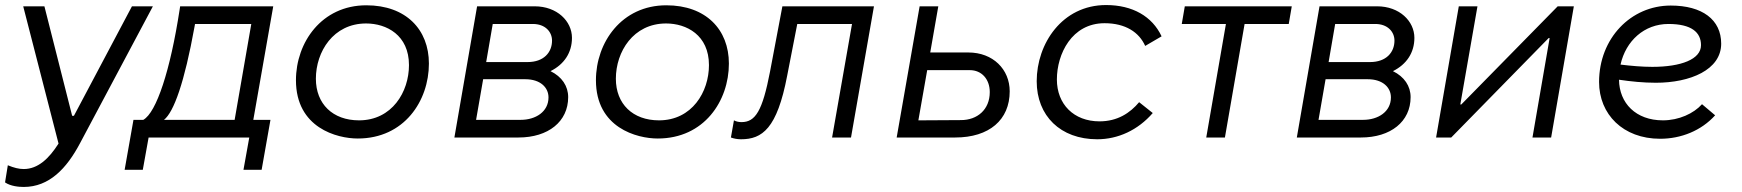

<svg xmlns="http://www.w3.org/2000/svg" viewBox="-38 -545 6904 761"><path d="M56 196C157 196 226 123 279 23L568 -520H485L255 -86H248L138 -520H54L194 24C156 84 112 125 56 125C37 125 17 120 -7 110L-18 178C4 193 36 196 56 196Z M456 128H528L551 0H950L927 128H999L1034 -70H966L1045 -520H676L674 -507C637 -266 582 -99 530 -70H491ZM612 -70C651 -101 693 -218 733 -439L735 -450H958L892 -70Z M1380 4C1564 4 1662 -145 1662 -293C1662 -428 1571 -524 1414 -524C1237 -524 1135 -377 1135 -227C1135 -38 1298 4 1380 4ZM1385 -68C1281 -68 1214 -133 1214 -233C1214 -340 1283 -452 1413 -452C1494 -452 1583 -406 1583 -287C1583 -181 1516 -68 1385 -68Z M1763 0H2017C2135 0 2214 -63 2214 -160C2214 -204 2189 -241 2144 -263C2198 -290 2229 -336 2229 -395C2229 -461 2170 -520 2081 -520H1853ZM1849 -70 1877 -231H2044C2104 -231 2136 -198 2136 -159C2136 -102 2085 -70 2026 -70ZM1889 -299 1915 -450H2074C2123 -450 2150 -419 2150 -384C2150 -338 2118 -299 2053 -299Z M2569 4C2753 4 2851 -145 2851 -293C2851 -428 2760 -524 2603 -524C2426 -524 2324 -377 2324 -227C2324 -38 2487 4 2569 4ZM2574 -68C2470 -68 2403 -133 2403 -233C2403 -340 2472 -452 2602 -452C2683 -452 2772 -406 2772 -287C2772 -181 2705 -68 2574 -68Z M2899 7C2983 7 3042 -35 3082 -245L3122 -450H3339L3260 0H3335L3426 -520H3063L3014 -261C2984 -105 2956 -61 2901 -61C2891 -61 2880 -63 2871 -68L2859 0C2870 4 2883 7 2899 7Z M3516 0H3748C3883 0 3964 -70 3964 -183C3964 -270 3898 -337 3800 -337H3649L3681 -520H3607ZM3602 -68 3637 -267H3806C3853 -267 3885 -231 3885 -180C3885 -110 3835 -69 3771 -69Z M4311 7C4393 7 4472 -29 4531 -97L4477 -140C4441 -97 4391 -64 4320 -64C4218 -64 4151 -132 4151 -230C4151 -331 4210 -453 4340 -453C4423 -453 4477 -417 4501 -363L4566 -401C4529 -480 4451 -525 4346 -525C4172 -525 4071 -372 4071 -223C4071 -86 4165 7 4311 7Z M4646 -450H4821L4743 0H4817L4895 -450H5070L5082 -520H4658Z M5102 0H5356C5474 0 5553 -63 5553 -160C5553 -204 5528 -241 5483 -263C5537 -290 5568 -336 5568 -395C5568 -461 5509 -520 5420 -520H5192ZM5188 -70 5216 -231H5383C5443 -231 5475 -198 5475 -159C5475 -102 5424 -70 5365 -70ZM5228 -299 5254 -450H5413C5462 -450 5489 -419 5489 -384C5489 -338 5457 -299 5392 -299Z M5654 0H5714L6100 -394H6104L6036 0H6110L6200 -520H6136L5754 -131H5750L5818 -520H5744Z M6542 5C6625 5 6705 -27 6760 -88L6708 -132C6675 -95 6616 -68 6553 -68C6446 -68 6380 -136 6379 -229C6426 -222 6476 -217 6525 -217C6661 -217 6784 -268 6784 -372C6784 -467 6709 -523 6584 -523C6426 -523 6300 -393 6300 -220C6300 -92 6395 5 6542 5ZM6385 -289C6406 -383 6479 -450 6575 -450C6666 -450 6704 -417 6704 -366C6704 -310 6625 -280 6511 -280C6470 -280 6426 -284 6385 -289Z"/></svg>

Font: Fixel Display
Style: Italic
Weight: 400
Italic angle: -10°
Designer: AlfaBravo + MacPaw
Foundry: Kyrylo Tkachov, Marchela Mozhyna, Serhii Makarenko, Maria Weinstein, Zakhar Kryvoshyya
Version: Version 1.210;Glyphs 3.2 (3217)